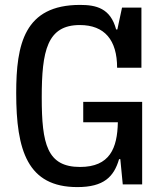

<svg xmlns="http://www.w3.org/2000/svg" viewBox="-20 -751 657 782"><path d="M319 -253H460C458 -147 427 -71 306 -71C172 -71 150 -164 150 -354C150 -544 172 -649 305 -649C406 -649 457 -588 457 -475H556V-720H477L458 -631H453C430 -718 371 -731 306 -731C79 -731 46 -571 46 -372C46 -138 92 11 295 11C403 11 444 -31 465 -103H470L480 0H559V-336H319Z"/></svg>

Font: Hermeneus One
Style: Regular
Weight: 400
Designer: Rodrigo Fuenzalida, Pablo Impallari
Foundry: Pablo Impallari, Rodrigo Fuenzalida
Version: Version 1.002